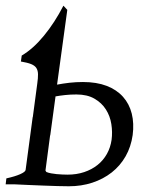

<svg xmlns="http://www.w3.org/2000/svg" viewBox="-20 -650 532 677"><path d="M156.7 -172.9 140.6 -50.8Q139.6 -47.9 143.6 -43.5Q150.9 -40.5 160.2 -38.8Q169.4 -37.1 179.4 -36.1Q189.5 -35.2 199.5 -34.7Q209.5 -34.2 218.3 -34.2Q250 -34.2 276.9 -43.2Q303.7 -52.2 324 -68.4Q344.2 -84.5 356.9 -107.2Q369.6 -129.9 373.5 -157.2Q377 -184.1 372.6 -212.4Q368.2 -240.7 353.5 -263.9Q338.9 -287.1 313.2 -302Q287.6 -316.9 249.5 -316.9Q228 -316.9 210 -314.9Q191.9 -313 175.8 -310.1L157.2 -172.9ZM447.8 -173.8Q441.9 -132.3 422.9 -98.9Q403.8 -65.4 374 -42Q344.2 -18.6 305.7 -5.9Q267.1 6.8 222.7 6.8Q207.5 6.8 183.1 6.1Q158.7 5.4 133.3 4.4Q107.9 3.4 84.5 2.4Q61 1.5 47.1 0.7Q33.2 0 32.2 0H0L2.4 -21Q33.2 -27.8 51.3 -35.9Q69.3 -43.9 70.3 -50.8L95.2 -236.8Q95.2 -236.8 95.2 -236.8Q95.2 -237.3 95.7 -237.3L111.3 -354.5Q114.3 -375 114 -388.2Q113.8 -401.4 108.2 -410.2Q102.5 -418.9 89.6 -424.1Q76.7 -429.2 53.7 -433.1L56.6 -454.1Q97.2 -478 135 -524.2Q172.9 -570.3 203.6 -629.9L217.3 -615.2L181.2 -351.6Q201.7 -355.5 224.9 -358.2Q248 -360.8 272.5 -360.8Q320.8 -360.8 356.2 -347.2Q391.6 -333.5 413.8 -308.6Q436 -283.7 444.6 -249.3Q453.1 -214.8 447.8 -173.8Z"/></svg>

Font: GentiumAlt
Style: Italic
Weight: 400
Italic angle: -7°
Designer: J. Victor Gaultney
Version: Version 1.02; 2005; OFL release